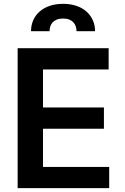

<svg xmlns="http://www.w3.org/2000/svg" viewBox="-20 -978 648 998"><path d="M71.7 -727.3H544.7V-616.8H203.5V-419.4H520.2V-308.9H203.5V-110.4H547.6V0H71.7ZM141.3 -815.7Q141.3 -846.9 152.9 -873Q164.4 -899.1 186.1 -918.1Q207.7 -937.1 238.6 -947.6Q269.5 -958.1 307.9 -958.1Q346.2 -958.1 377 -947.6Q407.7 -937.1 429.2 -918.1Q450.6 -899.1 462.4 -873Q474.1 -846.9 474.1 -815.7H377.8Q377.8 -828.8 373.8 -840.9Q369.7 -853 361.3 -862Q353 -871.1 339.8 -876.4Q326.7 -881.7 307.9 -881.7Q288.7 -881.7 275.2 -876.2Q261.7 -870.7 253.4 -861.5Q245 -852.3 241.3 -840.4Q237.6 -828.5 237.6 -815.7Z"/></svg>

Font: Interop SemBd
Style: Regular
Weight: 600
Designer: Rasmus Andersson, Google, Jang Haemin
Foundry: jhaemin
Version: Version 1.008